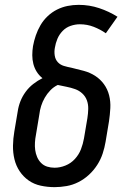

<svg xmlns="http://www.w3.org/2000/svg" viewBox="-20 -763 540 791"><path d="M205 8Q176 8 148 2Q120 -4 98 -19.5Q76 -35 61 -57.5Q46 -80 39.5 -107Q33 -134 33.5 -163Q34 -192 39 -221L53 -304Q56 -325 64 -345.5Q72 -366 85.5 -384.5Q99 -403 117 -417Q135 -431 155 -441Q141 -452 131.5 -467Q122 -482 117.5 -499.5Q113 -517 113 -535.5Q113 -554 116 -573Q120 -595 127.5 -617Q135 -639 147 -659.5Q159 -680 176.5 -696.5Q194 -713 215 -723.5Q236 -734 258.5 -738.5Q281 -743 304 -743Q348 -743 388.5 -729.5Q429 -716 464 -694L416 -626Q393 -642 366 -652.5Q339 -663 309 -663Q290 -663 271 -656.5Q252 -650 238 -635.5Q224 -621 216.5 -603Q209 -585 206 -566Q203 -550 205.5 -534Q208 -518 218 -507Q228 -496 243 -491.5Q258 -487 274 -484Q300 -478 325.5 -471Q351 -464 372 -450.5Q393 -437 408 -416.5Q423 -396 429.5 -370.5Q436 -345 434.5 -317.5Q433 -290 429 -263L415 -179Q411 -155 403 -130.5Q395 -106 380.5 -83.5Q366 -61 346.5 -43Q327 -25 303.5 -13Q280 -1 254.5 3.5Q229 8 205 8ZM205 -72Q227 -72 249.5 -81Q272 -90 288.5 -108Q305 -126 313.5 -148Q322 -170 326 -193L340 -276Q343 -295 343.5 -314Q344 -333 338 -349.5Q332 -366 319 -378Q306 -390 289 -396Q272 -402 254 -405.5Q236 -409 218 -413Q218 -413 218 -413Q218 -413 218 -413Q201 -405 187.5 -391Q174 -377 164.5 -360.5Q155 -344 149.5 -326.5Q144 -309 142 -291L128 -207Q125 -192 124 -176Q123 -160 125 -145Q127 -130 133 -116Q139 -102 149.5 -91.5Q160 -81 174.5 -76.5Q189 -72 205 -72Z"/></svg>

Font: Iosevka Slab Medium Oblique
Style: Regular
Weight: 500
Italic angle: -9°
Monospace: yes
Designer: Belleve Invis
Foundry: Belleve Invis
Version: Version 11.1.1; ttfautohint (v1.8.3)